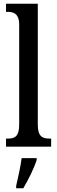

<svg xmlns="http://www.w3.org/2000/svg" viewBox="-20 -780 304 1021"><path d="M12 0H252V-43H243C205 -43 181 -55 181 -117V-760H12V-717H22C50 -717 82 -708 82 -650V-117C82 -55 59 -43 22 -43H12ZM66 208V221H104C129 179 162 113 175 71V61H95C89 109 76 164 66 208Z"/></svg>

Font: Noto Serif Sinhala ExtraCondensed Medium
Style: Regular
Weight: 500
Width: 2
Designer: Jelle Bosma - Monotype Design Team
Foundry: Monotype Imaging Inc.
Version: Version 2.007